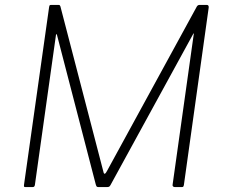

<svg xmlns="http://www.w3.org/2000/svg" viewBox="-20 -762 919 782"><path d="M84 0Q79 0 78 -2Q77 -4 78 -11L180 -733Q181 -739 182.5 -740.5Q184 -742 189 -742H218Q222 -742 223.5 -740.5Q225 -739 226 -736L401 -63Q403 -53 407 -54.5Q411 -56 416 -66L782 -736Q786 -742 793 -742H822Q831 -742 830 -731L729 -9Q728 -4 726.5 -2Q725 0 720 0H693Q688 0 685 -2.5Q682 -5 683 -10L769 -622Q770 -626 769 -626Q768 -626 767 -624L431 -10Q428 -4 425 -2Q422 0 415 0H382Q376 0 374 -2Q372 -4 370 -11L212 -620Q211 -623 210 -623Q209 -623 208 -620L122 -8Q121 -4 119 -2Q117 0 112 0H84Z"/></svg>

Font: Libre Franklin Thin Thin
Style: Italic
Weight: 250
Italic angle: -8°
Version: Version 3.000